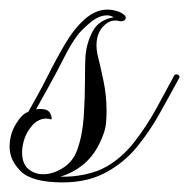

<svg xmlns="http://www.w3.org/2000/svg" viewBox="-30 -370 394 400"><path d="M101 10Q37 10 13.5 -13Q-10 -36 -10 -64Q-10 -90 3 -111.5Q16 -133 29 -137Q38 -153 48.5 -172Q59 -191 68 -209Q86 -245 105 -277.5Q124 -310 146.5 -330Q169 -350 194 -350Q206 -350 219 -345Q232 -339 232 -333Q232 -329 228 -327Q224 -325 219 -326Q201 -331 186 -316Q171 -301 171 -275Q171 -271 171.5 -266.5Q172 -262 173 -257Q179 -233 185.5 -202Q192 -171 192 -139Q192 -127 191 -115Q190 -103 186 -92Q173 -55 150.5 -33.5Q128 -12 96 -2Q120 -1 146.5 -6.5Q173 -12 192 -23Q225 -42 250.5 -75Q276 -108 296 -144.5Q316 -181 332 -211Q333 -215 338 -215Q341 -215 343 -212.5Q345 -210 343 -207Q323 -170 302 -132.5Q281 -95 255 -63.5Q229 -32 193 -12Q154 10 101 10ZM60 -7Q80 -7 101 -20Q122 -33 131 -58Q142 -89 144.5 -127.5Q147 -166 147 -200Q147 -234 148 -252Q150 -280 163 -304.5Q176 -329 207 -334Q200 -338 193 -338Q176 -338 158 -323Q140 -308 131 -296Q117 -277 104 -251Q91 -225 75 -196L45 -142Q48 -143 54 -143Q70 -143 74.5 -134Q79 -125 77 -121Q74 -122 71.5 -122.5Q69 -123 67 -123Q50 -123 37.5 -109Q25 -95 20 -78Q18 -71 17 -64.5Q16 -58 16 -53Q16 -29 29 -18Q42 -7 60 -7Z"/></svg>

Font: Mea Culpa
Style: Regular
Weight: 400
Designer: Robert E. Leuschke
Foundry: Robert E. Leuschke
Version: Version 1.010; ttfautohint (v1.8.3)